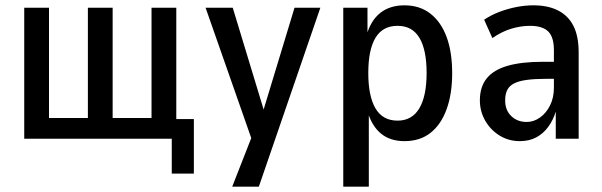

<svg xmlns="http://www.w3.org/2000/svg" viewBox="-20 -521 2262 721"><path d="M625 131V0H71V-492H164V-78H310V-492H403V-78H549V-492H642V-74H708V131Z M852 180 937 -37V36L752 -492H854L976 -90H964L1086 -492H1183L952 180Z M1269 180V-492H1360V-387H1356Q1372 -444 1408 -472.5Q1444 -501 1499 -501Q1556 -501 1596 -470Q1636 -439 1657 -382.5Q1678 -326 1678 -246Q1678 -168 1657 -110.5Q1636 -53 1596.5 -22Q1557 9 1499 9Q1445 9 1410.5 -19.5Q1376 -48 1360 -103H1365V180ZM1473 -68Q1527 -68 1554.5 -114Q1582 -160 1582 -247Q1582 -334 1555 -379Q1528 -424 1473 -424Q1417 -424 1390 -379Q1363 -334 1363 -247Q1363 -160 1390 -114Q1417 -68 1473 -68Z M1932 9Q1890 9 1856 -12Q1822 -33 1802 -68Q1782 -103 1782 -144Q1782 -195 1808 -227Q1834 -259 1886.5 -274Q1939 -289 2019 -289H2073V-225H2031Q1988 -225 1958.5 -221Q1929 -217 1911 -208Q1893 -199 1885 -183.5Q1877 -168 1877 -144Q1877 -107 1900 -85Q1923 -63 1958 -63Q1984 -63 2007.5 -79.5Q2031 -96 2045.5 -125Q2060 -154 2060 -191V-333Q2060 -382 2038.5 -403Q2017 -424 1970 -424Q1937 -424 1901 -413.5Q1865 -403 1829 -378L1798 -447Q1825 -465 1855.5 -476.5Q1886 -488 1918.5 -494.5Q1951 -501 1983 -501Q2038 -501 2076 -481.5Q2114 -462 2133.5 -423.5Q2153 -385 2153 -324V0H2067V-105H2068Q2058 -71 2039 -45Q2020 -19 1993.5 -5Q1967 9 1932 9Z"/></svg>

Font: Nunito Sans 10pt Condensed SemiBold
Style: Regular
Weight: 600
Width: 3
Designer: Vernon Adams
Foundry: Vernon Adams
Version: Version 3.101;gftools[0.9.27]